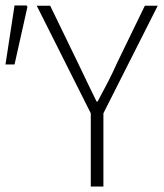

<svg xmlns="http://www.w3.org/2000/svg" viewBox="-38 -680 598 700"><path d="M293 0V-267L96 -659H145L245 -453Q262 -417 279 -382Q296 -347 314 -310H318Q338 -347 356 -382Q374 -417 390 -453L490 -659H537L339 -267V0ZM-18 -445 15 -660H59L62 -655L15 -445Z"/></svg>

Font: Source Sans 3 Light
Style: Regular
Weight: 300
Designer: Paul D. Hunt
Foundry: Adobe
Version: Version 3.052;hotconv 1.1.0;makeotfexe 2.6.0